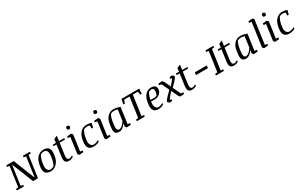

<svg xmlns="http://www.w3.org/2000/svg" viewBox="311 -2723 7314 4692"><g transform="rotate(-30 3968.0 -376.5)"><path d="M556.6 -660.6H751L754.9 -619.1L686 -609.4L600.1 0H460L223.6 -594.7H215.8L139.2 -51.3L208 -41.5L199.7 0H5.9L2 -41.5L70.8 -51.3L149.4 -609.4L80.6 -619.1L88.9 -660.6H296.9L533.2 -66.4H541L617.2 -609.4L548.3 -619.1Z M1065.4 -57.6Q1118.2 -126.5 1135.7 -250.5L1143.6 -308.6Q1169.4 -496.6 1048.3 -496.6Q1000.5 -496.6 956.1 -472.7Q902.3 -392.1 885.3 -274.4L877 -216.3Q865.2 -127.4 894 -80.3Q922.9 -33.2 969.7 -33.2Q1016.6 -33.2 1065.4 -57.6ZM958.5 10.7Q755.9 10.7 788.1 -209.5L794.9 -254.9Q814.5 -387.2 886.7 -463.9Q959 -540.5 1061.5 -540.5Q1164.1 -540.5 1206.1 -484.4Q1248 -428.2 1232.4 -315.9L1226.1 -269.5Q1208.5 -145.5 1133.5 -67.4Q1058.6 10.7 958.5 10.7Z M1597.7 -25.4Q1539.1 10.7 1468.8 10.7Q1398.4 10.7 1372.8 -32.7Q1347.2 -76.2 1359.4 -163.1L1404.3 -488.8H1318.8L1324.2 -529.8H1410.2L1424.3 -630.9L1518.6 -671.4L1498.5 -529.8H1648.4L1643.1 -488.8H1492.7L1448.2 -169.9Q1429.2 -33.2 1503.4 -33.2Q1544.4 -33.2 1597.7 -67.4Z M1808.6 -688.5Q1808.6 -713.9 1818.6 -732.9Q1828.6 -752 1842.8 -752Q1867.7 -752 1887 -741.9Q1906.2 -731.9 1906.2 -717.8Q1906.2 -690.9 1896 -672.6Q1885.7 -654.3 1872.1 -654.3Q1845.2 -654.3 1826.9 -664.3Q1808.6 -674.3 1808.6 -688.5ZM1729 -529.8 1841.8 -540.5 1881.3 -502.4 1818.4 -51.3 1887.2 -41.5 1878.9 0 1766.6 10.7 1727.1 -27.3 1789.6 -478.5 1720.7 -488.3Z M2342.3 -482.9Q2311 -496.6 2263.2 -496.6Q2215.3 -496.6 2174.3 -472.7Q2120.6 -395 2101.6 -274.4L2093.3 -216.3Q2081.1 -127.4 2111.6 -80.3Q2142.1 -33.2 2195.3 -33.2Q2262.7 -33.2 2333.5 -77.1V-35.2Q2265.1 10.7 2169.4 10.7Q1974.6 10.7 2004.4 -209.5L2011.2 -254.9Q2031.2 -390.1 2103 -465.3Q2174.8 -540.5 2275.4 -540.5Q2359.9 -540.5 2411.6 -515.1L2384.3 -399.4L2342.3 -394.5Z M2571.8 -688.5Q2571.8 -713.9 2581.8 -732.9Q2591.8 -752 2606 -752Q2630.9 -752 2650.1 -741.9Q2669.4 -731.9 2669.4 -717.8Q2669.4 -690.9 2659.2 -672.6Q2648.9 -654.3 2635.3 -654.3Q2608.4 -654.3 2590.1 -664.3Q2571.8 -674.3 2571.8 -688.5ZM2492.2 -529.8 2605 -540.5 2644.5 -502.4 2581.5 -51.3 2650.4 -41.5 2642.1 0 2529.8 10.7 2490.2 -27.3 2552.7 -478.5 2483.9 -488.3Z M3129.4 -483.4Q3083 -499.5 3030.8 -499.5Q2978.5 -499.5 2933.1 -475.1Q2890.6 -404.8 2871.6 -289.1L2862.3 -225.1Q2849.1 -131.3 2860.6 -86.7Q2872.1 -42 2917 -42Q2961.9 -42 3006.3 -81.5Q3050.8 -121.1 3087.9 -182.1ZM2891.1 10.7Q2810.5 10.7 2782.7 -35.6Q2754.9 -82 2768.6 -182.1L2781.2 -273.9Q2799.3 -397 2867.9 -468.8Q2936.5 -540.5 3035.2 -540.5Q3116.2 -540.5 3220.2 -502.4L3157.2 -51.3L3226.6 -41.5L3218.3 0L3106 10.7L3066.4 -27.3L3079.1 -120.1Q3041 -60.5 2991.7 -24.9Q2942.4 10.7 2891.1 10.7Z M3536.1 -612.3H3387.2L3350.6 -519H3307.6L3335 -660.6H3838.9L3825.7 -519H3787.1L3772.5 -612.3H3628.9L3549.8 -51.3L3618.7 -41.5L3610.4 0H3392.1L3388.2 -41.5L3457 -51.3Z M3938 -284.7Q4002 -281.2 4044.4 -281.2Q4086.9 -281.2 4120.1 -300.8Q4138.7 -338.9 4146 -390.1Q4160.6 -496.6 4080.1 -496.6Q4043.9 -496.6 4007.3 -472.7Q3957 -398.4 3938 -284.7ZM4095.7 -540.5Q4174.3 -540.5 4210 -504.9Q4245.6 -469.2 4236.8 -407.7Q4226.1 -330.1 4168.9 -285.2Q4111.8 -240.2 4027.3 -240.2Q3971.2 -240.2 3932.1 -245.1L3928.2 -216.3Q3916 -127.4 3945.3 -80.3Q3974.6 -33.2 4025.4 -33.2Q4055.2 -33.2 4089.4 -46.1Q4123.5 -59.1 4148.9 -77.1V-35.2Q4087.4 10.7 3996.6 10.7Q3906.2 10.7 3865 -43.9Q3823.7 -98.6 3839.4 -209.5L3845.7 -254.9Q3863.8 -385.7 3930.4 -463.1Q3997.1 -540.5 4095.7 -540.5Z M4720.2 0 4617.2 10.7 4577.6 -27.3 4486.3 -220.2Q4394 -121.6 4345.7 -47.9L4393.6 -41.5L4385.3 0L4313 10.7L4262.2 -37.1Q4279.3 -85 4347.7 -155.8Q4416 -226.6 4462.9 -269L4363.8 -478.5L4295.9 -488.3L4304.2 -529.8L4407.2 -540.5L4446.8 -502.4L4532.7 -320.3Q4613.3 -406.2 4660.6 -481.4L4611.8 -488.3L4620.1 -529.8L4692.4 -540.5L4743.2 -492.7Q4722.7 -436.5 4654.3 -366.5Q4585.9 -296.4 4556.6 -269.5L4660.2 -50.8L4728.5 -41.5Z M5072.8 -25.4Q5014.2 10.7 4943.8 10.7Q4873.5 10.7 4847.9 -32.7Q4822.3 -76.2 4834.5 -163.1L4879.4 -488.8H4793.9L4799.3 -529.8H4885.3L4899.4 -630.9L4993.7 -671.4L4973.6 -529.8H5123.5L5118.2 -488.8H4967.8L4923.3 -169.9Q4904.3 -33.2 4978.5 -33.2Q5019.5 -33.2 5072.8 -67.4Z M5212.9 -325.7H5551.3L5541 -253.9H5202.6Z M5769 -609.4 5700.2 -619.1 5708.5 -660.6H5926.8L5930.7 -619.1L5861.8 -609.4L5783.2 -51.3L5852.1 -41.5L5843.8 0H5625.5L5621.6 -41.5L5690.4 -51.3Z M6252.4 -25.4Q6193.8 10.7 6123.5 10.7Q6053.2 10.7 6027.6 -32.7Q6002 -76.2 6014.2 -163.1L6059.1 -488.8H5973.6L5979 -529.8H6064.9L6079.1 -630.9L6173.3 -671.4L6153.3 -529.8H6303.2L6297.9 -488.8H6147.5L6103 -169.9Q6084 -33.2 6158.2 -33.2Q6199.2 -33.2 6252.4 -67.4Z M6710 -483.4Q6663.6 -499.5 6611.3 -499.5Q6559.1 -499.5 6513.7 -475.1Q6471.2 -404.8 6452.1 -289.1L6442.9 -225.1Q6429.7 -131.3 6441.2 -86.7Q6452.6 -42 6497.6 -42Q6542.5 -42 6586.9 -81.5Q6631.3 -121.1 6668.5 -182.1ZM6471.7 10.7Q6391.1 10.7 6363.3 -35.6Q6335.4 -82 6349.1 -182.1L6361.8 -273.9Q6379.9 -397 6448.5 -468.8Q6517.1 -540.5 6615.7 -540.5Q6696.8 -540.5 6800.8 -502.4L6737.8 -51.3L6807.1 -41.5L6798.8 0L6686.5 10.7L6647 -27.3L6659.7 -120.1Q6621.6 -60.5 6572.3 -24.9Q6522.9 10.7 6471.7 10.7Z M6972.2 -752 7085 -762.7 7124.5 -724.6 7030.3 -51.3 7099.1 -41.5 7090.8 0 6978.5 10.7 6939 -27.3 7032.7 -700.7 6963.9 -710.4Z M7331.5 -688.5Q7331.5 -713.9 7341.6 -732.9Q7351.6 -752 7365.7 -752Q7390.6 -752 7409.9 -741.9Q7429.2 -731.9 7429.2 -717.8Q7429.2 -690.9 7418.9 -672.6Q7408.7 -654.3 7395 -654.3Q7368.2 -654.3 7349.9 -664.3Q7331.5 -674.3 7331.5 -688.5ZM7252 -529.8 7364.7 -540.5 7404.3 -502.4 7341.3 -51.3 7410.2 -41.5 7401.9 0 7289.6 10.7 7250 -27.3 7312.5 -478.5 7243.7 -488.3Z M7865.2 -482.9Q7834 -496.6 7786.1 -496.6Q7738.3 -496.6 7697.3 -472.7Q7643.6 -395 7624.5 -274.4L7616.2 -216.3Q7604 -127.4 7634.5 -80.3Q7665 -33.2 7718.3 -33.2Q7785.6 -33.2 7856.4 -77.1V-35.2Q7788.1 10.7 7692.4 10.7Q7497.6 10.7 7527.3 -209.5L7534.2 -254.9Q7554.2 -390.1 7626 -465.3Q7697.8 -540.5 7798.3 -540.5Q7882.8 -540.5 7934.6 -515.1L7907.2 -399.4L7865.2 -394.5Z"/></g></svg>

Font: NoticiaText-Italic
Style: Italic
Weight: 400
Italic angle: -8°
Designer: JM Sole
Foundry: JM Sole
Version: Version 1.003